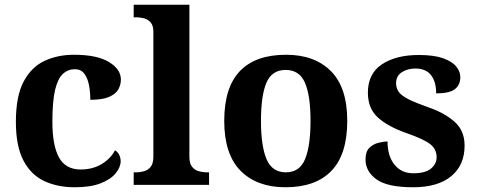

<svg xmlns="http://www.w3.org/2000/svg" viewBox="-20 -780 2020 810"><path d="M295 10Q222 10 166 -16.5Q110 -43 78.5 -103.5Q47 -164 47 -266Q47 -374 79.5 -435.5Q112 -497 167.5 -523Q223 -549 292 -549Q389 -549 439.5 -518.5Q490 -488 490 -444Q490 -423 479.5 -403.5Q469 -384 441 -371.5Q413 -359 361 -359Q361 -394 355 -423Q349 -452 335 -470Q321 -488 296 -488Q267 -488 245.5 -468.5Q224 -449 212.5 -401Q201 -353 201 -267Q201 -166 229 -115.5Q257 -65 320 -65Q372 -65 410 -88.5Q448 -112 465 -146Q477 -139 483 -126.5Q489 -114 489 -100Q489 -75 468.5 -49.5Q448 -24 405.5 -7Q363 10 295 10Z M544 0V-53H556Q571 -53 587.5 -57.5Q604 -62 615.5 -76Q627 -90 627 -118V-646Q627 -673 615 -686Q603 -699 586.5 -703Q570 -707 556 -707H544V-760H779V-118Q779 -90 790.5 -76Q802 -62 819 -57.5Q836 -53 850 -53H862V0Z M1184 10Q1064 10 995 -59.5Q926 -129 926 -270Q926 -411 992 -480Q1058 -549 1187 -549Q1307 -549 1376 -480Q1445 -411 1445 -270Q1445 -129 1378.5 -59.5Q1312 10 1184 10ZM1186 -53Q1244 -53 1267 -108.5Q1290 -164 1290 -270Q1290 -377 1266.5 -431Q1243 -485 1185 -485Q1127 -485 1104 -431Q1081 -377 1081 -270Q1081 -164 1104.5 -108.5Q1128 -53 1186 -53Z M1723 10Q1614 10 1568 -23.5Q1522 -57 1522 -107Q1522 -140 1538 -156Q1554 -172 1576 -177.5Q1598 -183 1615 -183Q1615 -121 1644.5 -85Q1674 -49 1723 -49Q1775 -49 1798.5 -69Q1822 -89 1822 -117Q1822 -150 1796 -171Q1770 -192 1699 -217Q1618 -245 1575 -283.5Q1532 -322 1532 -389Q1532 -469 1591 -508.5Q1650 -548 1747 -548Q1810 -548 1848.5 -534.5Q1887 -521 1904.5 -499.5Q1922 -478 1922 -455Q1922 -421 1898.5 -403.5Q1875 -386 1820 -386Q1820 -436 1798 -463.5Q1776 -491 1732 -491Q1700 -491 1675.5 -475.5Q1651 -460 1651 -429Q1651 -408 1662.5 -392Q1674 -376 1704 -361Q1734 -346 1788 -327Q1855 -304 1897.5 -266.5Q1940 -229 1940 -166Q1940 -83 1883.5 -36.5Q1827 10 1723 10Z"/></svg>

Font: Noto Serif Toto
Style: Bold
Weight: 700
Designer: Monotype Design Team
Foundry: Monotype Imaging Inc.
Version: Version 2.001; ttfautohint (v1.8.4.7-5d5b)